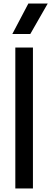

<svg xmlns="http://www.w3.org/2000/svg" viewBox="-20 -1070 291 1090"><path d="M167 0H67V-800H167ZM251 -877ZM152 -877H50L141 -1050H251Z"/></svg>

Font: Tanohe Sans Medium
Style: Regular
Weight: 500
Designer: Village Type and Design LLC
Foundry: Cooper Hewitt Smithsonian Design Museum
Version: Version 1.00;September 29, 2021;FontCreator 13.0.0.2655 64-b